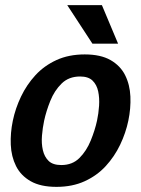

<svg xmlns="http://www.w3.org/2000/svg" viewBox="-20 -720 550 748"><path d="M30 -250Q40 -298 62 -344Q84 -390 118 -427Q152 -464 200 -486Q248 -508 310 -508Q372 -508 410.5 -486Q449 -464 467.5 -427Q486 -390 488 -344Q490 -298 480 -250Q470 -202 448 -156Q426 -110 392 -73Q358 -36 310 -14Q262 8 200 8Q138 8 99.5 -14Q61 -36 42.5 -73Q24 -110 22 -156Q20 -202 30 -250ZM152 -250Q146 -222 143.5 -191.5Q141 -161 147 -135Q153 -109 169.5 -93Q186 -77 219 -77Q262 -77 289.5 -104.5Q317 -132 333.5 -172.5Q350 -213 358 -250Q364 -278 366 -308Q368 -338 362.5 -364Q357 -390 340.5 -406Q324 -422 292 -422Q248 -422 220 -394.5Q192 -367 176 -327Q160 -287 152 -250ZM242 -700H377L440 -550H340Z"/></svg>

Font: Epunda Sans SemiBold
Style: Italic
Weight: 600
Italic angle: -12.0243°
Designer: Simon Atzbach
Foundry: typofactur
Version: Version 2.204; ttfautohint (v1.8.4.7-5d5b)